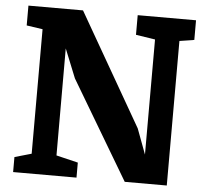

<svg xmlns="http://www.w3.org/2000/svg" viewBox="-53 -815 939 871"><g transform="rotate(5 416.5 -379.0)"><path d="M38.1 -68.4 114.7 -90.3V-657.2L41.5 -668V-758.3H290L584 -246.6L627 -131.3V-655.3L539.1 -668.9V-758.3H804.7V-668.9L737.8 -658.2V0H546.4L280.3 -447.8L227.1 -579.6Q227.1 -457 227.3 -335.2Q227.5 -213.4 227.5 -92.3L326.7 -68.4V0H38.1Z"/></g></svg>

Font: Merriweather
Style: Heavy
Weight: 900
Version: Version 1.003